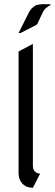

<svg xmlns="http://www.w3.org/2000/svg" viewBox="-20 -898 265 918"><path d="M68.8 -67.9V-651.9L137.2 -688V-103L138.2 -94.2L139.2 -89.8L144 -81.1L149.9 -75.2L159.2 -69.8L163.1 -68.8L171.9 -67.9L137.2 0L120.1 -2L111.8 -3.9L103 -7.8L89.8 -17.1L85.9 -21L77.1 -34.2L73.2 -43L70.8 -50.8ZM68.8 -740.2 121.1 -844.2 129.9 -856 133.8 -859.9 146 -869.1 154.8 -874 164.1 -876 181.2 -877.9H221.2V-874L212.9 -869.1L200.2 -859.9L195.8 -856L187 -844.2L158.2 -783.2L153.8 -778.8L78.1 -740.2Z"/></svg>

Font: Petahja
Style: Regular
Weight: 400
Designer: T. Christopher White
Version: Version 1.1